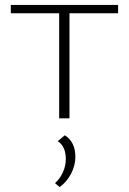

<svg xmlns="http://www.w3.org/2000/svg" viewBox="-20 -482 525 782"><path d="M461 -428H263V0H221V-428H24V-462H461ZM287 157Q287 191 270 224.5Q253 258 223 280L204 264Q225 245 236.5 219Q248 193 248 166Q248 114 215 93L244 69Q287 96 287 157Z"/></svg>

Font: Ysabeau SC Light
Style: Regular
Weight: 300
Designer: Christian Thalmann (Catharsis Fonts)
Version: Version 0.003